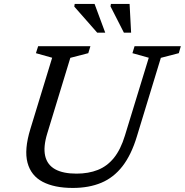

<svg xmlns="http://www.w3.org/2000/svg" viewBox="-20 -916 911 946"><path d="M213 -259Q192.5 -192.5 202.5 -148.2Q212.5 -104 251.5 -82.2Q290.5 -60.5 357 -60.5Q416 -60.5 462 -78.8Q508 -97 541.2 -138Q574.5 -179 595.5 -248L713 -631.5L632.5 -654L643 -688.5H871L861 -654L772.5 -631L654.5 -244Q627 -153 583.5 -97Q540 -41 479.2 -15.5Q418.5 10 338.5 10Q248 10 190.2 -20.2Q132.5 -50.5 115.5 -114.5Q98.5 -178.5 129.5 -280L237 -631.5L157 -654L168 -688.5H425.5L415 -654L326.5 -631ZM498.5 -755H459L346 -883.5L348 -896.5H446ZM626 -755H590.5L524.5 -884.5L526.5 -896.5H618.5Z"/></svg>

Font: Newsreader 12pt
Style: Italic
Weight: 400
Italic angle: -17°
Version: Version 1.003